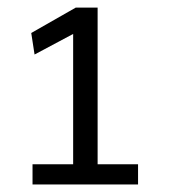

<svg xmlns="http://www.w3.org/2000/svg" viewBox="-20 -822 450 510"><path d="M174.3 -731.9 71.8 -677.2 63 -734.4 181.2 -801.8H239.3V-385.7H346.7V-332H66.4V-385.7H174.3Z"/></svg>

Font: Andika Afr
Style: Regular
Weight: 400
Designer: Victor Gaultney, Annie Olsen, Julie Remington, Don Collingsworth, Eric Hays, Becca Hirsbrunner
Foundry: SIL International
Version: Version 5.000